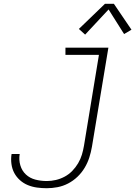

<svg xmlns="http://www.w3.org/2000/svg" viewBox="-20 -987 715 1015"><path d="M227 8Q201 8 175.5 4.5Q150 1 127 -8.5Q104 -18 85.5 -34.5Q67 -51 55.5 -72.5Q44 -94 40.5 -120Q37 -146 41 -172Q42 -172 42 -172.5Q42 -173 42 -173H84Q84 -173 84 -172.5Q84 -172 84 -172Q79 -142 87.5 -113Q96 -84 117 -64.5Q138 -45 167 -37.5Q196 -30 227 -30Q251 -30 275 -35.5Q299 -41 321.5 -53Q344 -65 362 -83.5Q380 -102 393 -124Q406 -146 413 -169.5Q420 -193 424 -217L503 -697H326V-735H553L466 -211Q461 -182 452 -154Q443 -126 427.5 -100Q412 -74 389.5 -52.5Q367 -31 340 -17Q313 -3 284 2.5Q255 8 227 8ZM430 -804 397 -834 535 -967H582L675 -830L636 -807L554 -937Z"/></svg>

Font: Iosevka Curly XLtEx
Style: Italic
Weight: 200
Width: 7
Italic angle: -9°
Monospace: yes
Designer: Belleve Invis
Foundry: Belleve Invis
Version: Version 11.1.0; ttfautohint (v1.8.3)